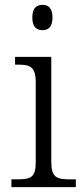

<svg xmlns="http://www.w3.org/2000/svg" viewBox="-20 -770 342 790"><path d="M155 -646C178 -646 196 -658 196 -698C196 -738 178 -750 155 -750C131 -750 113 -738 113 -698C113 -658 131 -646 155 -646ZM27 0H292V-32H271C213 -32 191 -39 191 -105V-536H42V-504H52C103 -504 127 -497 127 -431V-102C127 -38 105 -32 47 -32H27Z"/></svg>

Font: Noto Serif Bengali Light
Style: Regular
Weight: 300
Designer: Juan Bruce, Universal Thirst, Indian Type Foundry and the Monotype Design Team.
Foundry: Monotype Imaging Inc.
Version: Version 2.003